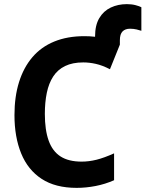

<svg xmlns="http://www.w3.org/2000/svg" viewBox="-20 -899 704 929"><path d="M440 -723Q440 -777 460.5 -811.5Q481 -846 516 -862.5Q551 -879 594 -879Q617 -879 636 -874Q655 -869 664 -864V-750Q656 -753 641 -756.5Q626 -760 609 -760Q586 -760 573 -747Q560 -734 560 -704V-683H440ZM351 10Q248 10 181.5 -33.5Q115 -77 82.5 -156.5Q50 -236 50 -342Q50 -431 72 -501.5Q94 -572 136.5 -622Q179 -672 242.5 -698Q306 -724 388 -724Q440 -724 479.5 -713.5Q519 -703 560 -683L512 -564Q475 -583 443.5 -590Q412 -597 383 -597Q331 -597 295 -579.5Q259 -562 237.5 -529Q216 -496 206.5 -450Q197 -404 197 -348Q197 -270 215.5 -218.5Q234 -167 273 -142Q312 -117 375 -117Q410 -117 446.5 -126Q483 -135 532 -157V-27Q489 -8 442.5 1Q396 10 351 10Z"/></svg>

Font: Noto Sans Mono
Style: Bold
Weight: 700
Designer: Monotype Design Team
Foundry: Monotype Imaging Inc.
Version: Version 2.014